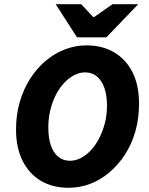

<svg xmlns="http://www.w3.org/2000/svg" viewBox="-20 -878 705 910"><path d="M305 12Q230 12 174.5 -20.5Q119 -53 87.5 -115Q56 -177 56 -264Q56 -335 74 -396Q92 -457 123.5 -506Q155 -555 197.5 -590.5Q240 -626 289 -644.5Q338 -663 390 -663Q465 -663 521 -630Q577 -597 608 -535.5Q639 -474 639 -387Q639 -316 621.5 -255Q604 -194 572 -145Q540 -96 498 -60.5Q456 -25 407 -6.5Q358 12 305 12ZM312 -116Q337 -116 362 -128.5Q387 -141 409.5 -164.5Q432 -188 449 -220.5Q466 -253 476.5 -292.5Q487 -332 487 -378Q487 -427 474.5 -462Q462 -497 439 -516Q416 -535 383 -535Q358 -535 333 -522.5Q308 -510 285.5 -486.5Q263 -463 246 -430.5Q229 -398 219 -358.5Q209 -319 209 -273Q209 -224 221 -189Q233 -154 256 -135Q279 -116 312 -116ZM345 -701 244 -858H365L422 -797H426L513 -858H635L484 -701Z"/></svg>

Font: Source Sans 3 ExtraLight ExtraBold
Style: Italic
Weight: 800
Italic angle: -11°
Version: Version 3.052;hotconv 1.1.0;makeotfexe 2.6.0